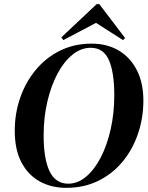

<svg xmlns="http://www.w3.org/2000/svg" viewBox="-20 -887 710 924"><path d="M299 17Q227 17 171 -14Q115 -45 83 -106Q51 -167 51 -258Q51 -341 77 -416Q103 -491 151.5 -550Q200 -609 268.5 -643Q337 -677 421 -677Q496 -677 552 -643.5Q608 -610 639 -548.5Q670 -487 670 -403Q670 -319 644 -243Q618 -167 569.5 -108.5Q521 -50 452.5 -16.5Q384 17 299 17ZM309 -3Q354 -3 394 -36.5Q434 -70 464.5 -128.5Q495 -187 512.5 -264.5Q530 -342 530 -429Q530 -539 504 -598Q478 -657 416 -657Q370 -657 329 -624Q288 -591 257 -533Q226 -475 208 -398.5Q190 -322 190 -235Q190 -123 218.5 -63Q247 -3 309 -3ZM458 -867 582 -704 572 -694 442 -777 285 -694 275 -707 445 -867Z"/></svg>

Font: DeepMind Serif Display
Style: Italic
Weight: 400
Italic angle: -12°
Designer: Frank Grießhammer / Modifications: Colophon Foundry
Foundry: Colophon Foundry
Version: Version 5.003; ttfautohint (v1.8.2)